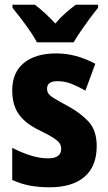

<svg xmlns="http://www.w3.org/2000/svg" viewBox="-20 -786 459 816"><path d="M391 -165Q391 -79 339 -34.5Q287 10 191 10Q146 10 108 3Q70 -4 32 -21V-158Q67 -139 107.5 -126Q148 -113 184 -113Q240 -113 240 -153Q240 -165 234.5 -175Q229 -185 210 -198Q191 -211 148 -232Q89 -260 60.5 -299.5Q32 -339 32 -402Q32 -478 81.5 -518.5Q131 -559 219 -559Q303 -559 385 -515L343 -401Q313 -418 284.5 -429.5Q256 -441 224 -441Q180 -441 180 -409Q180 -398 185.5 -389Q191 -380 209.5 -368.5Q228 -357 267 -336Q321 -307 356 -269.5Q391 -232 391 -165ZM137 -606Q127 -626 108 -653.5Q89 -681 68.5 -708Q48 -735 33 -753V-766H128Q147 -752 169.5 -731.5Q192 -711 215 -686Q237 -712 259.5 -731.5Q282 -751 302 -766H397V-753Q381 -734 361.5 -707.5Q342 -681 323.5 -654Q305 -627 293 -606Z"/></svg>

Font: Noto Sans Telugu Condensed ExtraBold
Style: Regular
Weight: 800
Width: 3
Designer: Jelle Bosma - Monotype Design Team
Foundry: Monotype Imaging Inc.
Version: Version 2.005; ttfautohint (v1.8.4.7-5d5b)